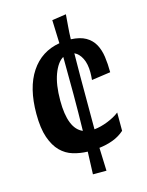

<svg xmlns="http://www.w3.org/2000/svg" viewBox="-114 -700 682 891"><g transform="rotate(-15 227.0 -255.0)"><path d="M39 -219Q39 -344 88.5 -418.5Q138 -493 227 -508L223 -620L291 -630Q289 -603 286.5 -574Q284 -545 283 -512Q327 -510 354 -494.5Q381 -479 395.5 -453Q410 -427 415 -392Q420 -357 420 -317L329 -304Q330 -314 330.5 -322.5Q331 -331 331 -340Q331 -381 317.5 -408Q304 -435 282 -445Q282 -423 281.5 -396.5Q281 -370 281 -329.5Q281 -289 281 -229Q281 -169 281 -80Q312 -83 346 -96.5Q380 -110 403 -128V-40Q378 -18 347 -6.5Q316 5 281 9L285 120H220L224 12Q188 11 154.5 1Q121 -9 95.5 -34.5Q70 -60 54.5 -104.5Q39 -149 39 -219ZM227 -87Q228 -131 228.5 -174.5Q229 -218 229 -263Q229 -308 228.5 -352Q228 -396 228 -442Q199 -425 180.5 -375.5Q162 -326 162 -250Q162 -114 227 -87Z"/></g></svg>

Font: CantoraOne
Style: Regular
Weight: 400
Designer: Pablo Impallari, Rodrigo Fuenzalida
Foundry: Pablo Impallari
Version: Version 1.001; ttfautohint (v0.8) -G 200 -r 50